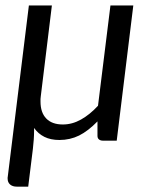

<svg xmlns="http://www.w3.org/2000/svg" viewBox="-20 -526 553 718"><path d="M174 -505.5 132.5 -166Q131.5 -160.5 131.5 -155.8Q131.5 -151 131.5 -146Q131.5 -105 153 -82.8Q174.5 -60.5 215 -60.5Q250 -60.5 283 -79Q316 -97.5 346.5 -130.5L393 -505.5H478.5L416.5 0H365Q356 0 350.2 -4.5Q344.5 -9 344.5 -18V-72Q309.5 -36 275.8 -19.2Q242 -2.5 202 -2.5Q169.5 -2.5 146 -14.2Q122.5 -26 107.5 -47.5V-39.5Q107.5 -21.5 106.2 -3.5Q105 14.5 103 30.5L85.5 172H43Q27 172 17.8 164Q8.5 156 8.5 141.5Q8.5 140 8.5 138.2Q8.5 136.5 9 135L88 -505.5Z"/></svg>

Font: LatoHex
Style: Italic
Weight: 400
Italic angle: -7°
Designer: Lukasz Dziedzic
Foundry: tyPoland Lukasz Dziedzic
Version: Version 1.104; Western+Polish opensource